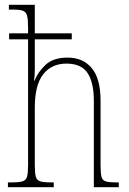

<svg xmlns="http://www.w3.org/2000/svg" viewBox="-20 -780 538 800"><path d="M13 0V-20H27Q59 -20 74 -24.5Q89 -29 93 -44.5Q97 -60 97 -95V-616H18V-641H97V-663Q97 -698 93 -714Q89 -730 76 -735Q63 -740 36 -740H17V-760H125V-641H279V-616H125V-489Q125 -468 122 -444H124Q138 -480 170 -510Q202 -540 262 -540Q326 -540 362.5 -496Q399 -452 399 -361V-94Q399 -61 402.5 -45Q406 -29 420 -24.5Q434 -20 464 -20H475V0H371V-360Q371 -436 345 -475.5Q319 -515 257 -515Q195 -515 160 -470.5Q125 -426 125 -331V-95Q125 -60 129 -44.5Q133 -29 147.5 -24.5Q162 -20 193 -20H204V0Z"/></svg>

Font: Noto Serif Armenian Condensed Thin
Style: Regular
Weight: 100
Width: 3
Designer: Monotype Design Team
Foundry: Monotype Imaging Inc.
Version: Version 2.008; ttfautohint (v1.8.4.7-5d5b)